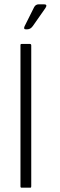

<svg xmlns="http://www.w3.org/2000/svg" viewBox="-20 -871 277 891"><path d="M75 -6V-662Q75 -667 80 -667H119Q125 -667 125 -660V-6Q125 0 121 0H80Q75 0 75 -6ZM94 -749 138 -837Q145 -851 160 -851H184Q202 -851 191 -834L133 -751Q122 -735 107 -735H99Q88 -735 94 -749Z"/></svg>

Font: Vivano Light
Style: Regular
Weight: 300
Designer: Joe Prince, Josias Burgherr
Version: Version 2.064;September 19, 2022;FontCreator 14.0.0.2877 64-